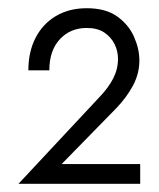

<svg xmlns="http://www.w3.org/2000/svg" viewBox="-20 -729 386 467"><path d="M223 -494Q244 -516 255.5 -538.5Q267 -561 267 -586Q267 -605 258.5 -622Q250 -639 233.5 -650Q217 -661 191 -661Q151 -661 125.5 -633.5Q100 -606 100 -558H49Q49 -603 66.5 -637Q84 -671 116 -690Q148 -709 191 -709Q237 -709 265 -689Q293 -669 306 -639.5Q319 -610 319 -582Q319 -550 303.5 -521Q288 -492 263 -466L130 -330H321V-282H25Z"/></svg>

Font: Jost
Style: Regular
Weight: 400
Version: Version 3.710